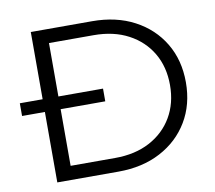

<svg xmlns="http://www.w3.org/2000/svg" viewBox="-78 -790 986 880"><g transform="rotate(-10 415.5 -350.0)"><path d="M119.4 0V-700H404.2Q516.4 -700 600.8 -655.3Q685.2 -610.7 732.3 -532Q779.5 -453.3 779.5 -350Q779.5 -246.7 732.3 -168Q685.2 -89.3 600.8 -44.7Q516.4 0 404.2 0ZM192.7 -64.3H400Q493.4 -64.3 561.9 -100.8Q630.4 -137.3 668 -201.6Q705.6 -265.9 705.6 -350Q705.6 -434.7 668 -498.7Q630.4 -562.7 561.9 -599.2Q493.4 -635.7 400 -635.7H192.7ZM13.2 -327.9V-387.1H400.4V-327.9Z"/></g></svg>

Font: Montserrat Thin
Style: Regular
Weight: 100
Designer: Julieta Ulanovsky
Foundry: Julieta Ulanovsky
Version: Version 9.000